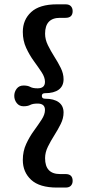

<svg xmlns="http://www.w3.org/2000/svg" viewBox="-20 -749 391 888"><path d="M173.5 -305.5Q173.5 -292.5 188.5 -292.5Q229.5 -292.5 251.8 -276Q274 -259.5 274 -228.5Q274 -202 261 -175.8Q248 -149.5 231.2 -123.2Q214.5 -97 201.5 -70.5Q188.5 -44 188.5 -17.5Q188.5 56 257.5 56H283Q316 56 316 87.5Q316 101 308 109.8Q300 118.5 283 118.5H243.5Q163 118.5 124.2 82.8Q85.5 47 85.5 -9Q85.5 -49.5 101 -83Q116.5 -116.5 136.8 -144.2Q157 -172 172.5 -195.8Q188 -219.5 188 -240.5Q188 -270 154 -270Q131.5 -270 120 -263.8Q108.5 -257.5 89 -257.5Q69 -257.5 57.5 -272.2Q46 -287 46 -305.5Q46 -324 57.2 -338.8Q68.5 -353.5 89 -353.5Q108.5 -353.5 120 -347Q131.5 -340.5 154 -340.5Q188 -340.5 188 -370.5Q188 -391.5 172.5 -415Q157 -438.5 136.8 -466.2Q116.5 -494 101 -527.5Q85.5 -561 85.5 -601.5Q85.5 -657.5 124.2 -693.2Q163 -729 243.5 -729H283Q300 -729 308 -720.2Q316 -711.5 316 -697.5Q316 -666.5 283 -666.5H257.5Q188.5 -666.5 188.5 -593Q188.5 -566.5 201.5 -540Q214.5 -513.5 231.2 -487.2Q248 -461 261 -434.8Q274 -408.5 274 -382.5Q274 -351 251.8 -334.5Q229.5 -318 188.5 -318Q173.5 -318 173.5 -305.5Z"/></svg>

Font: Fraunces 144pt S100 SemiBold
Style: Regular
Weight: 600
Version: Version 1.000; ttfautohint (v1.8.3)